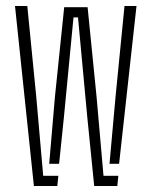

<svg xmlns="http://www.w3.org/2000/svg" viewBox="-20 -620 505 640"><path d="M294 0 271 -229 240 -562H225L193 -229L177 -74H144L163 -296L194 -596H272L302 -296L325 -34H374.5L371 0ZM93 0 30 -600H71L101 -296L124 -34H174.5L171 0ZM345 -74 365 -296 395 -600H435L377 -74Z"/></svg>

Font: Big Shoulders Stencil Text Thin
Style: Regular
Weight: 100
Designer: Patric King
Foundry: XO Type Co
Version: Version 2.001